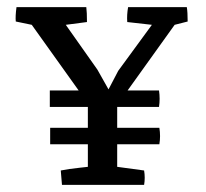

<svg xmlns="http://www.w3.org/2000/svg" viewBox="-20 -520 580 540"><path d="M154.3 0 150.9 -40.5Q163.1 -43 175.3 -44.7Q187.5 -46.4 203.1 -48.1Q218.8 -49.8 227.1 -50.8V-114.3H121.1V-160.6H227.1V-219.2H120.1V-265.6H201.2L69.3 -450.2L24.4 -459.5Q22.9 -474.1 26.4 -500H222.7Q224.6 -485.8 224.6 -458L165 -450.2L253.9 -324.2L285.2 -268.6L312.5 -320.8L407.2 -450.2L337.9 -458Q336.4 -478 340.3 -500H505.4Q507.8 -485.8 507.8 -459.5L471.2 -450.2L338.9 -265.6H427.2Q430.7 -242.2 427.2 -219.2H309.6V-160.6H428.2Q432.1 -137.2 428.2 -114.3H309.6V-50.8Q373.5 -42.5 385.3 -40.5Q388.7 -20 385.3 0Z"/></svg>

Font: Fjord
Style: One
Weight: 400
Designer: Viktoriya Grabowska
Foundry: Viktoriya Grabowska
Version: Version 1.002